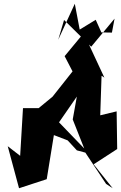

<svg xmlns="http://www.w3.org/2000/svg" viewBox="-20 -952 642 1019"><path d="M433 -142 543 24 578 47 477 -80 602 -161 599 -361 512 -340 519 -550 534 -540 424 -776 323 -654 365 -573 259 -439 185 -378H102L87 -125L21 -176L81 47L228 -1L266 -235L339 -207L388 -154ZM265 -262 409 -470 410 -563 366 -318 427 -164 267 -330ZM574 -779 518 -780 488 -847 403 -795 377 -932 289 -741 320 -846 464 -704 588 -853Z"/></svg>

Font: Asimov Silicon
Style: Regular
Weight: 400
Designer: Google
Version: Version 2.000980; 2014